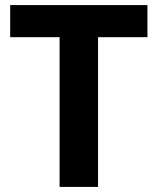

<svg xmlns="http://www.w3.org/2000/svg" viewBox="-20 -734 619 754"><path d="M365 0H214V-588H20V-714H559V-588H365Z"/></svg>

Font: Noto Sans Sundanese
Style: Regular
Weight: 400
Designer: Monotype Design Team (Regular), Sérgio L. Martins (other weights)
Foundry: Monotype Imaging Inc.
Version: Version 2.003